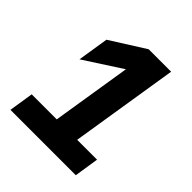

<svg xmlns="http://www.w3.org/2000/svg" viewBox="-199 -864 997 997"><g transform="rotate(45 300.0 -365.0)"><path d="M36 0 57 -135H241L311 -573L104 -439L131 -610L321 -730H486L391 -135H537L516 0Z"/></g></svg>

Font: JetBrains Mono ExtraBold
Style: Italic
Weight: 800
Italic angle: -9°
Monospace: yes
Designer: Philipp Nurullin, Konstantin Bulenkov
Foundry: JetBrains
Version: Version 2.305; ttfautohint (v1.8.4.7-5d5b)